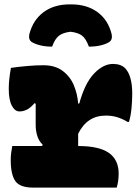

<svg xmlns="http://www.w3.org/2000/svg" viewBox="-20 -857 640 877"><path d="M302 -712Q268 -708 249.5 -694Q231 -680 218 -644Q189 -644 165.5 -649.5Q142 -655 125 -665Q109 -676 114 -701Q131 -766 179 -801.5Q227 -837 298 -837H306Q377 -837 425.5 -801.5Q474 -766 490 -701Q495 -676 479 -665Q463 -655 439 -649.5Q415 -644 386 -644Q373 -680 355 -694Q337 -708 302 -712ZM36 -190H172L175 -196Q158 -212 150.5 -235.5Q143 -259 143 -287V-383L138 -386Q119 -364 102.5 -356Q86 -348 69 -348Q48 -348 34 -374.5Q20 -401 20 -452Q20 -493 30 -547Q65 -552 104.5 -555.5Q144 -559 178 -559Q232 -559 266.5 -533Q301 -507 317.5 -467Q334 -427 337 -384H342Q368 -478 410 -521.5Q452 -565 496 -565Q532 -565 552 -545Q584 -511 584 -429Q584 -395 580.5 -360.5Q577 -326 569 -300H563Q540 -314 516 -321.5Q492 -329 463 -329Q378 -329 337 -246V-190Q433 -190 477.5 -158.5Q522 -127 522 -64Q522 -45 519.5 -29Q517 -13 513 0H132Q71 0 50 -30Q29 -60 29 -126Q29 -143 31 -158.5Q33 -174 36 -190Z"/></svg>

Font: Recursive Mn Csl St Blk
Style: Regular
Weight: 900
Monospace: yes
Version: Version 1.079;hotconv 1.0.112;makeotfexe 2.5.65598; ttfautoh